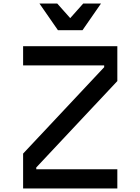

<svg xmlns="http://www.w3.org/2000/svg" viewBox="-20 -1060 790 1080"><path d="M110 -196 566 -682V-692H110V-800H640V-604L184 -118V-108H640V0H110ZM444 -890H306L202 -1040H302L408 -921H342L448 -1040H548Z"/></svg>

Font: Martian Mono Custom sWd Rg
Style: Regular
Weight: 400
Width: 6
Monospace: yes
Designer: Alex Havermale
Foundry: Evil Martians
Version: Version 1.000